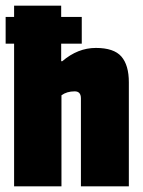

<svg xmlns="http://www.w3.org/2000/svg" viewBox="-20 -661 507 681"><path d="M201 -444Q256 -491 320 -491Q384 -491 410.5 -460.5Q437 -430 437 -369V0H267V-312Q267 -337 245 -337Q217 -337 198 -323V0H30V-506H0V-601H30V-641H197V-601H270V-506H197V-444Z"/></svg>

Font: Passion One
Style: Regular
Weight: 400
Designer: Alejandro Lo Celso
Foundry: Fontstage
Version: Version 1.001